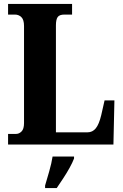

<svg xmlns="http://www.w3.org/2000/svg" viewBox="-20 -734 626 975"><path d="M21 0V-54H62Q77 -54 89.5 -66.5Q102 -79 102 -109V-602Q102 -634 88.5 -647Q75 -660 56 -660H21V-714H346V-660H307Q282 -660 273 -647.5Q264 -635 264 -605V-62H424Q450 -62 466.5 -82.5Q483 -103 494 -149L511 -224H561L556 0ZM209 208Q218 178 230 136Q242 94 247 61H356V71Q348 92 333 119Q318 146 300.5 172.5Q283 199 268 221H209Z"/></svg>

Font: Noto Serif Ethiopic Condensed ExtraBold
Style: Regular
Weight: 800
Width: 3
Designer: Monotype Design Team
Foundry: Monotype Imaging Inc.
Version: Version 2.102; ttfautohint (v1.8.4.7-5d5b)